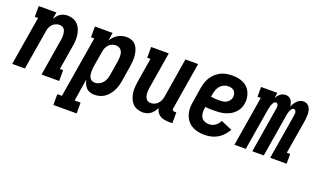

<svg xmlns="http://www.w3.org/2000/svg" viewBox="-77 -969 2655 1605"><g transform="rotate(20 1250.0 -166.5)"><path d="M7 0 79 -434H50V-530H207L197 -470Q206 -484 217 -497.5Q228 -511 242.5 -520.5Q257 -530 273.5 -534Q290 -538 306 -538Q332 -538 356 -529Q380 -520 397 -502Q414 -484 423 -460.5Q432 -437 435.5 -412Q439 -387 437.5 -360.5Q436 -334 431 -308L396 -96H425V0H268L321 -323Q323 -336 324.5 -349.5Q326 -363 325 -375.5Q324 -388 321 -400Q318 -412 311 -422Q304 -432 292.5 -437Q281 -442 268 -442Q251 -442 234 -434.5Q217 -427 205 -413.5Q193 -400 186.5 -383.5Q180 -367 178 -350L120 0Z M448 205V109H489L579 -434H550V-530H707L696 -458Q706 -476 721 -491.5Q736 -507 754 -517.5Q772 -528 791.5 -533Q811 -538 831 -538Q856 -538 879 -528.5Q902 -519 916 -500Q930 -481 937 -457.5Q944 -434 946 -409Q948 -384 945.5 -358.5Q943 -333 939 -308L918 -178Q914 -155 907.5 -133Q901 -111 890 -90Q879 -69 863.5 -50Q848 -31 828 -17.5Q808 -4 785 2Q762 8 740 8Q719 8 699.5 1.5Q680 -5 667 -19Q654 -33 646 -51Q638 -69 634 -89L602 109H655V205ZM708 -88Q728 -88 746.5 -97Q765 -106 778 -121.5Q791 -137 798 -155.5Q805 -174 808 -193L829 -323Q831 -337 832 -350.5Q833 -364 832 -376.5Q831 -389 827 -401.5Q823 -414 814.5 -423.5Q806 -433 794 -437.5Q782 -442 769 -442Q751 -442 734.5 -435Q718 -428 705.5 -414Q693 -400 686.5 -383.5Q680 -367 678 -350L656 -220Q654 -206 652.5 -192Q651 -178 651.5 -164Q652 -150 654.5 -136.5Q657 -123 663.5 -112Q670 -101 682 -94.5Q694 -88 708 -88Z M1170 8Q1144 8 1119.5 -1Q1095 -10 1078.5 -28Q1062 -46 1052.5 -69.5Q1043 -93 1039.5 -118Q1036 -143 1038 -169.5Q1040 -196 1044 -222L1079 -434H1050V-530H1207L1154 -207Q1152 -194 1151 -180.5Q1150 -167 1150.5 -154.5Q1151 -142 1154.5 -130Q1158 -118 1164.5 -108Q1171 -98 1182.5 -93Q1194 -88 1207 -88Q1225 -88 1241.5 -95.5Q1258 -103 1270 -116.5Q1282 -130 1288.5 -146.5Q1295 -163 1298 -180L1355 -530H1468L1399 -111Q1398 -107 1398.5 -102Q1399 -97 1402 -94Q1405 -91 1409.5 -89.5Q1414 -88 1418 -88H1435V8H1402Q1382 8 1362 4.5Q1342 1 1325 -9.5Q1308 -20 1297.5 -36.5Q1287 -53 1284 -72Q1276 -56 1264.5 -40.5Q1253 -25 1238 -13.5Q1223 -2 1205 3Q1187 8 1170 8Z M1721 8Q1699 8 1676.5 5Q1654 2 1633.5 -5.5Q1613 -13 1595.5 -25Q1578 -37 1565 -54Q1552 -71 1544 -91Q1536 -111 1532.5 -132.5Q1529 -154 1530.5 -177Q1532 -200 1536 -222L1557 -352Q1562 -377 1570 -402Q1578 -427 1592.5 -449Q1607 -471 1627.5 -489Q1648 -507 1672 -518.5Q1696 -530 1721.5 -534Q1747 -538 1772 -538Q1798 -538 1823 -533.5Q1848 -529 1870 -518.5Q1892 -508 1909 -490.5Q1926 -473 1935.5 -450.5Q1945 -428 1948.5 -403Q1952 -378 1947 -352Q1944 -329 1932.5 -306.5Q1921 -284 1903 -266.5Q1885 -249 1863 -237.5Q1841 -226 1817.5 -220Q1794 -214 1770.5 -212Q1747 -210 1724 -210Q1704 -210 1685 -210.5Q1666 -211 1647 -214L1646 -207Q1642 -185 1643 -163.5Q1644 -142 1653.5 -124.5Q1663 -107 1681.5 -97.5Q1700 -88 1721 -88Q1736 -88 1750.5 -92Q1765 -96 1777.5 -104.5Q1790 -113 1800 -125Q1810 -137 1817 -151L1917 -108Q1902 -82 1881 -59Q1860 -36 1833.5 -20.5Q1807 -5 1778.5 1.5Q1750 8 1721 8ZM1741 -305Q1756 -305 1772 -307.5Q1788 -310 1801.5 -318Q1815 -326 1825 -339.5Q1835 -353 1838 -368Q1840 -383 1836.5 -397.5Q1833 -412 1824 -422.5Q1815 -433 1800.5 -437.5Q1786 -442 1771 -442Q1752 -442 1732.5 -434Q1713 -426 1699 -410.5Q1685 -395 1678 -375.5Q1671 -356 1667 -337L1663 -310Q1682 -307 1701.5 -306Q1721 -305 1741 -305Z M1984 0 2057 -443H2028V-530H2173L2165 -482Q2171 -493 2179.5 -503.5Q2188 -514 2198.5 -522Q2209 -530 2221 -534Q2233 -538 2246 -538Q2246 -538 2246 -538Q2246 -538 2246 -538Q2261 -538 2274.5 -531.5Q2288 -525 2296 -513Q2304 -501 2308 -487Q2312 -473 2313 -458Q2319 -473 2327.5 -487Q2336 -501 2347.5 -513Q2359 -525 2374 -531.5Q2389 -538 2405 -538Q2405 -538 2405 -538Q2405 -538 2405 -538Q2421 -538 2435 -530.5Q2449 -523 2457 -510Q2465 -497 2468.5 -482Q2472 -467 2472.5 -451Q2473 -435 2471.5 -418.5Q2470 -402 2468 -386L2418 -87H2448V0H2302L2369 -402Q2370 -410 2370.5 -418Q2371 -426 2369 -433Q2367 -440 2362 -445.5Q2357 -451 2349 -451Q2341 -451 2334.5 -445Q2328 -439 2324 -431.5Q2320 -424 2317 -416Q2314 -408 2312 -400Q2310 -392 2308.5 -384.5Q2307 -377 2306 -369L2245 0H2143L2209 -402Q2211 -410 2211 -418Q2211 -426 2209.5 -433Q2208 -440 2203 -445.5Q2198 -451 2190 -451Q2182 -451 2175.5 -445Q2169 -439 2165 -431.5Q2161 -424 2158 -416Q2155 -408 2153 -400Q2151 -392 2149.5 -384.5Q2148 -377 2146 -369L2085 0Z"/></g></svg>

Font: Iosevka Slab
Style: Bold Italic
Weight: 700
Italic angle: -9°
Monospace: yes
Designer: Belleve Invis
Foundry: Belleve Invis
Version: Version 11.1.0; ttfautohint (v1.8.3)